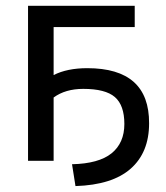

<svg xmlns="http://www.w3.org/2000/svg" viewBox="-20 -544 564 652"><path d="M276.4 -312.5Q487.3 -312.5 486.3 -125Q486.3 -26.4 423.8 28.8Q361.3 84 236.3 87.9L224.6 13.7Q315.4 11.7 358.9 -23.4Q402.3 -58.6 402.3 -123Q402.3 -186.5 370.1 -214.4Q337.9 -242.2 262.7 -242.2Q202.1 -242.2 162.1 -212.9V2H75.2V-524.4H437.5V-452.1H162.1V-289.1Q208 -312.5 276.4 -312.5Z"/></svg>

Font: irohakakuC Regular
Style: Regular
Weight: 400
Designer: [Source Han Sans]
Ryoko NISHIZUKA Ë•øÂ°öÊ∂ºÂ≠ê (kana & ideographs); Paul D. Hunt (Latin, Greek & Cyrillic); Wenlong ZHAN
Version: Version 1.001.20160904